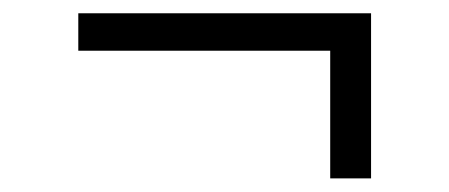

<svg xmlns="http://www.w3.org/2000/svg" viewBox="-20 -420 660 282"><path d="M95 -400.5H525V-345.5H95ZM525 -400.5V-158H465V-400.5Z"/></svg>

Font: Monaspace Krypton Var ExLight
Style: Regular
Weight: 200
Designer: Riley Cran and the Lettermatic Team
Version: Version 1.200 (Monaspace Krypton Var)